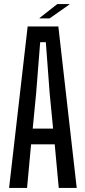

<svg xmlns="http://www.w3.org/2000/svg" viewBox="-20 -931 420 951"><path d="M25 0 117 -800H269L360 0H271L251 -216H134L114 0ZM142 -294H243L226 -469L207 -722H179L159 -469ZM176 -840V-842L264 -911H324V-909L226 -840Z"/></svg>

Font: Big Shoulders Display SemiBold
Style: Regular
Weight: 600
Designer: Patric King
Foundry: XO Type Co
Version: Version 1.000; ttfautohint (v1.8.2)